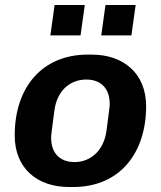

<svg xmlns="http://www.w3.org/2000/svg" viewBox="-20 -740 646 770"><path d="M199 -720 182 -598H303L320 -720ZM403 -720 386 -598H507L524 -720ZM566 -314C566 -446 475 -521 348 -521H332C150 -521 39 -391 39 -197C39 -65 129 10 257 10H273C463 10 566 -129 566 -314ZM407 -215C395 -131 339 -90 279 -90C224 -90 185 -122 185 -188C185 -196 186 -205 198 -296C209 -380 264 -421 326 -421C381 -421 420 -389 420 -323C420 -315 419 -306 407 -215Z"/></svg>

Font: Chivo
Style: Bold Italic
Weight: 700
Italic angle: -8°
Designer: Hector Gatti
Foundry: Omnibus-Type
Version: Version 1.003;PS 001.003;hotconv 1.0.70;makeotf.lib2.5.58329